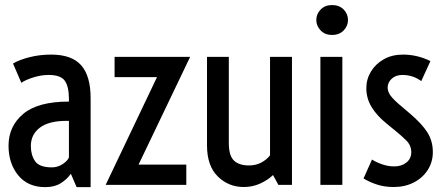

<svg xmlns="http://www.w3.org/2000/svg" viewBox="-20 -749 1799 778"><path d="M163.6 9.3Q92.8 9.3 53.7 -38.8Q14.6 -86.9 14.6 -158.7Q14.6 -237.3 74 -287.4Q133.3 -337.4 259.3 -337.4V-347.7Q259.3 -397.9 242.7 -421.6Q226.1 -445.3 176.8 -445.3Q147.9 -445.3 116.7 -435.8Q85.4 -426.3 66.4 -413.6L32.7 -491.7Q59.6 -507.3 100.8 -517.6Q142.1 -527.8 187.5 -527.8Q270.5 -527.8 308.8 -484.6Q347.2 -441.4 347.2 -351.1V9.3H290.5L267.1 -44.9Q252 -22.9 226.6 -6.8Q201.2 9.3 163.6 9.3ZM190.4 -70.8Q212.9 -70.8 232.7 -83.3Q252.4 -95.7 259.3 -110.8V-259.3H250Q177.2 -259.3 141.1 -231.4Q105 -203.6 105 -157.2Q105 -121.1 122.1 -95.9Q139.2 -70.8 190.4 -70.8Z M408.2 0 616.2 -436.5H444.3V-518.6H750.5L541.5 -82H734.9V0Z M967.8 8.8Q905.8 8.8 862.3 -34.2Q818.8 -77.1 818.8 -159.7V-518.6H907.2V-169.4Q907.2 -118.2 928 -98.4Q948.7 -78.6 988.8 -78.6Q1016.1 -78.6 1037.8 -89.8Q1059.6 -101.1 1074.2 -119.6V-518.6H1163.1V0H1107.9L1086.4 -39.6Q1064.5 -19 1033.9 -5.1Q1003.4 8.8 967.8 8.8Z M1325.7 -607.4Q1296.9 -607.4 1279.3 -625.7Q1261.7 -644 1261.7 -668Q1261.7 -692.4 1279.3 -710.4Q1296.9 -728.5 1325.7 -728.5Q1355 -728.5 1372.6 -710.4Q1390.1 -692.4 1390.1 -668Q1390.1 -644 1372.6 -625.7Q1355 -607.4 1325.7 -607.4ZM1278.3 0V-518.6H1367.2V0Z M1575.2 8.8Q1538.1 8.8 1508.1 -1Q1478 -10.7 1453.1 -25.9L1487.3 -102.5Q1506.8 -90.3 1530.5 -82.5Q1554.2 -74.7 1577.1 -74.7Q1607.4 -74.7 1627 -90.6Q1646.5 -106.4 1646.5 -132.3Q1646.5 -159.7 1626.7 -179.4Q1606.9 -199.2 1581.5 -219.7L1547.9 -247.1Q1506.8 -280.3 1485.6 -315.4Q1464.4 -350.6 1464.4 -391.6Q1464.4 -428.2 1483.2 -459.2Q1502 -490.2 1535.4 -509Q1568.8 -527.8 1612.8 -527.8Q1670.9 -527.8 1724.1 -501.5L1687 -420.4Q1668.9 -433.6 1649.7 -439.5Q1630.4 -445.3 1610.8 -445.3Q1583.5 -445.3 1567.1 -429.9Q1550.8 -414.6 1550.8 -394.5Q1550.8 -377.9 1562 -362.3Q1573.2 -346.7 1600.1 -323.7L1639.2 -290.5Q1689.9 -247.6 1711.9 -212.4Q1733.9 -177.2 1733.9 -132.8Q1733.9 -92.8 1713.4 -60.5Q1692.9 -28.3 1657 -9.8Q1621.1 8.8 1575.2 8.8Z"/></svg>

Font: Voltaire
Style: Regular
Weight: 400
Designer: Yvonne Schüttler, Eben Sorkin, Emma Marichal
Foundry: Sorkin Type Co.
Version: Version 1.010; ttfautohint (v1.8.4.7-5d5b)